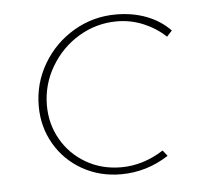

<svg xmlns="http://www.w3.org/2000/svg" viewBox="-38 -422 499 469"><g transform="rotate(-5 211.5 -188.0)"><path d="M358 -28Q304 7 241 7Q189 7 146.5 -17Q104 -41 79.5 -83Q55 -125 55 -176Q55 -232 83 -279.5Q111 -327 158.5 -355Q206 -383 262 -383Q303 -383 337 -370Q371 -357 395 -332L382 -318Q359 -340 328 -353Q297 -366 263 -366Q213 -366 170 -340.5Q127 -315 101 -271Q75 -227 75 -176Q75 -131 96.5 -93Q118 -55 156.5 -32.5Q195 -10 243 -10Q297 -10 347 -42Z"/></g></svg>

Font: Josefin Sans Thin
Style: Italic
Weight: 200
Italic angle: -7°
Designer: Santiago Orozco
Foundry: Typemade
Version: Version 2.000